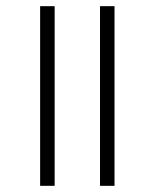

<svg xmlns="http://www.w3.org/2000/svg" viewBox="-20 -602 501 622"><path d="M110 -582H157V0H110ZM304 -582H351V0H304Z"/></svg>

Font: Mukta Mahee ExtraLight
Style: Regular
Weight: 275
Designer: Shuchita Grover, Noopur Datye, Girish Dalvi, Yashodeep Gholap
Foundry: Ek Type
Version: Version 2.538;PS 1.000;hotconv 16.6.51;makeotf.lib2.5.65220;